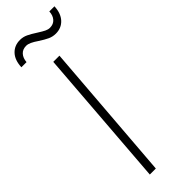

<svg xmlns="http://www.w3.org/2000/svg" viewBox="-299 -912 924 924"><g transform="rotate(-45 163.5 -450.0)"><path d="M134 -712H176L120 0H79ZM95 -900Q116 -900 135 -891Q154 -882 180 -865Q202 -851 214.5 -845Q227 -839 239 -839Q263 -839 277 -855Q291 -871 292 -897H327Q325 -851 301 -825Q277 -799 239 -799Q218 -799 199.5 -807.5Q181 -816 155 -833Q136 -846 122 -852.5Q108 -859 96 -859Q72 -859 58 -843.5Q44 -828 42 -802H7Q9 -849 33 -874.5Q57 -900 95 -900Z"/></g></svg>

Font: Muli ExtraLight
Style: Italic
Weight: 275
Italic angle: -4.541°
Designer: Vernon Adams
Foundry: Vernon Adams
Version: Version 2.001